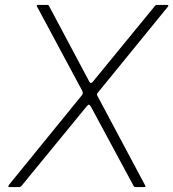

<svg xmlns="http://www.w3.org/2000/svg" viewBox="-20 -762 706 782"><path d="M570 -9Q573 -4 572.5 -2Q572 0 567 0H531Q529 0 527.5 -1Q526 -2 524 -5L350 -328Q346 -335 342.5 -335.5Q339 -336 334 -330L66 -3Q65 -2 62.5 -1Q60 0 58 0H18Q14 0 14 -2.5Q14 -5 18 -11L311 -371Q316 -376 317 -381Q318 -386 315 -392L131 -735Q130 -738 130 -740Q130 -742 133 -742H172Q176 -742 177.5 -741Q179 -740 180 -737L344 -429Q350 -419 358 -429L612 -739Q614 -741 615.5 -741.5Q617 -742 620 -742H662Q665 -742 665.5 -739.5Q666 -737 664 -735L378 -384Q375 -381 375 -378.5Q375 -376 376 -373L570 -9Z"/></svg>

Font: Libre Franklin Thin
Style: Italic
Weight: 100
Italic angle: -8°
Designer: Pablo Impallari, Rodrigo Fuenzalida, Nhung Nguyen
Foundry: Impallari Type
Version: Version 3.000